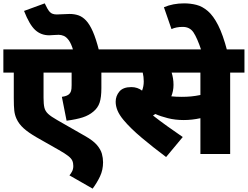

<svg xmlns="http://www.w3.org/2000/svg" viewBox="-20 -916 1474 1142"><path d="M656 -484H583V-392Q583 -337 572.5 -305.5Q562 -274 535 -252Q509 -230 472.5 -218Q436 -206 376 -198L348 -340Q368 -343 377.5 -347.5Q387 -352 392 -357Q399 -364 402.5 -374.5Q406 -385 406 -410V-484H239V-334Q239 -297 244 -276Q249 -255 266 -239Q283 -223 320 -202L486 -107Q534 -80 556.5 -53.5Q579 -27 586 -1.5Q593 24 593 49Q593 95 575 133Q557 171 531 206L393 127Q401 118 408.5 104Q416 90 416 71Q416 53 410 39.5Q404 26 385.5 11.5Q367 -3 330 -24L198 -99Q148 -128 120 -153.5Q92 -179 78 -210Q68 -232 65 -257.5Q62 -283 62 -332V-484H0V-622H656ZM416 -615Q404 -656 389.5 -676Q375 -696 359.5 -702.5Q344 -709 329 -709Q311 -709 297 -707.5Q283 -706 273 -706Q224 -706 189.5 -737.5Q155 -769 123 -851L246 -896Q263 -859 276.5 -844.5Q290 -830 318 -830Q338 -830 355 -831.5Q372 -833 394 -833Q422 -833 446 -825Q470 -817 491.5 -794.5Q513 -772 532 -729Q551 -686 569 -615Z M1349 -484V0H1172V-213Q1122 -202 1073 -202Q1022 -202 978.5 -213Q935 -224 904 -238Q897 -233 890 -229Q928 -199 975.5 -165Q1023 -131 1067 -101L968 18Q889 -41 822.5 -97Q756 -153 715 -202Q690 -232 679 -258.5Q668 -285 668 -311Q668 -345 690 -371.5Q712 -398 761 -398Q780 -398 796 -392.5Q812 -387 825 -377Q835 -402 835 -432Q835 -459 829 -484H641V-622H1434V-484ZM1061 -340Q1091 -340 1117 -342.5Q1143 -345 1172 -351V-484H1001Q1006 -468 1009 -450Q1012 -432 1012 -411Q1012 -392 1008.5 -375Q1005 -358 999 -343Q1027 -340 1061 -340Z M1178 -615Q1153 -690 1131 -723Q1109 -756 1067 -756Q1028 -756 1000 -743L955 -873Q1009 -896 1075 -896Q1113 -896 1148.5 -887Q1184 -878 1216.5 -850Q1249 -822 1277.5 -766Q1306 -710 1331 -615Z"/></svg>

Font: Noto Sans Devanagari UI Black
Style: Regular
Weight: 900
Designer: Jelle Bosma - Monotype Design Team
Foundry: Monotype Imaging Inc.
Version: Version 2.003; ttfautohint (v1.8.4.7-5d5b)